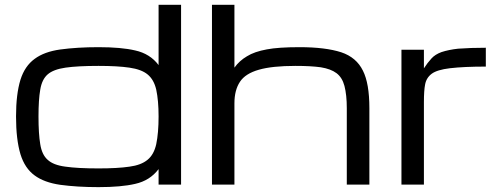

<svg xmlns="http://www.w3.org/2000/svg" viewBox="-20 -770 2104 801"><path d="M391.1 10.7Q302.2 10.7 231 1Q164.1 -8.8 124.5 -38.1Q83.5 -67.9 65.4 -126.5Q46.9 -188 46.9 -284.2Q46.9 -377.4 65.4 -437.5Q83.5 -494.6 124.5 -524.4Q164.6 -554.2 231 -563.5Q302.2 -573.2 391.1 -573.2Q485.8 -573.2 543.9 -559.6Q606 -545.9 641.6 -498.5V-750H735.4V0H641.6V-64.5Q605.5 -16.6 543.9 -2.9Q485.8 10.7 391.1 10.7ZM641.6 -284.2Q641.6 -350.1 631.8 -396Q622.1 -438 595.7 -459.5Q570.3 -480.5 520 -487.8Q470.7 -495.1 391.1 -495.1Q303.7 -495.1 253.4 -487.8Q202.6 -480.5 178.7 -459.5Q154.8 -438.5 147.9 -396Q140.6 -354 140.6 -284.2Q140.6 -211.9 147.9 -168.5Q154.8 -124.5 178.7 -103.5Q202.6 -81.1 253.4 -74.7Q303.7 -67.4 391.1 -67.4Q470.7 -67.4 520 -74.7Q568.8 -81.1 595.7 -103.5Q622.1 -125 631.8 -168.5Q641.6 -215.8 641.6 -284.2Z M864.3 -750H958V-487.8Q978.5 -516.6 1010.3 -535.2Q1041.5 -554.7 1093.3 -564Q1141.1 -573.2 1229.5 -573.2Q1337.9 -573.2 1403.8 -551.8Q1466.8 -530.8 1494.1 -475.1Q1521 -421.9 1521 -318.8V0H1426.8V-318.8Q1426.8 -374 1417 -411.6Q1407.7 -446.8 1383.8 -464.8Q1360.4 -482.4 1318.4 -489.3Q1276.4 -495.1 1212.9 -495.1Q1115.2 -495.1 1059.6 -479Q1003.4 -462.9 981 -428.7Q958 -394 958 -338.9V0H864.3Z M1654.8 -562.5H1748.5V-484.9Q1763.2 -507.8 1780.3 -526.4Q1795.4 -543 1821.8 -552.7Q1851.6 -562.5 1891.1 -566.9Q1944.3 -570.8 2006.8 -570.8V-492.2Q1916.5 -492.2 1857.4 -485.4Q1803.7 -479 1781.2 -462.4Q1758.3 -445.3 1753.4 -417Q1748.5 -392.6 1748.5 -343.8V0H1654.8Z"/></svg>

Font: Michroma+
Style: Regular
Weight: 400
Designer: beogot
Foundry: beogot
Version: Version